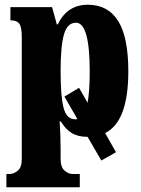

<svg xmlns="http://www.w3.org/2000/svg" viewBox="-20 -566 597 811"><path d="M424 -4 470 77 408 112 350 12H349Q309 12 282.5 -4.5Q256 -21 237 -53H232Q236 11 236 58V104Q236 141 253 155Q270 169 287 169H317V225H7V169H20Q37 169 54.5 155.5Q72 142 72 106V-409Q72 -452 61.5 -466Q51 -480 27 -480H24V-536H200L220 -463H224Q264 -546 351 -546Q436 -546 479 -477.5Q522 -409 522 -265Q522 -52 424 -4ZM307 -63 252 -158 314 -195 350 -132Q359 -182 359 -264Q359 -470 301 -470Q264 -470 250 -420Q236 -370 236 -266Q236 -156 249 -109Q262 -62 298 -62Q304 -62 307 -63Z"/></svg>

Font: Noto Serif CondBlack
Style: Regular
Weight: 900
Width: 3
Designer: Monotype Design Team
Foundry: Monotype Imaging Inc.
Version: Version 1.001